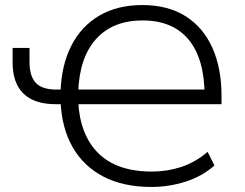

<svg xmlns="http://www.w3.org/2000/svg" viewBox="-20 -733 973 761"><path d="M580 8Q469 8 390 -33Q311 -74 267.5 -150.5Q224 -227 220 -333L235 -320H201Q116 -320 73 -362Q30 -404 30 -485V-543H97V-487Q97 -432 121.5 -405Q146 -378 204 -378H231L220 -367Q223 -474 262.5 -551.5Q302 -629 373.5 -671Q445 -713 544 -713Q646 -713 716 -668.5Q786 -624 822 -543Q858 -462 858 -354V-320H276L290 -333Q296 -199 369.5 -126Q443 -53 582 -53Q642 -53 697.5 -71Q753 -89 803 -131L830 -77Q781 -34 715.5 -13Q650 8 580 8ZM545 -652Q427 -652 360.5 -578Q294 -504 290 -366L277 -378H807L791 -352Q791 -499 728 -575.5Q665 -652 545 -652Z"/></svg>

Font: Nunito Sans 9pt Light
Style: Regular
Weight: 300
Version: Version 3.101;gftools[0.9.27]